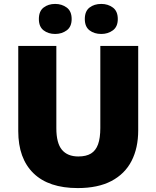

<svg xmlns="http://www.w3.org/2000/svg" viewBox="-20 -948 797 978"><path d="M684 -284Q684 -194 650 -128Q616 -62 547.5 -26Q479 10 376 10Q228 10 150.5 -65.5Q73 -141 73 -280V-714H267V-295Q267 -219 295.5 -185Q324 -151 379 -151Q419 -151 443.5 -166Q468 -181 479.5 -213Q491 -245 491 -296V-714H684ZM178 -851Q178 -891 202 -909.5Q226 -928 261 -928Q295 -928 320 -909.5Q345 -891 345 -851Q345 -812 320 -793.5Q295 -775 261 -775Q226 -775 202 -793.5Q178 -812 178 -851ZM412 -851Q412 -891 436 -909.5Q460 -928 496 -928Q530 -928 555 -909.5Q580 -891 580 -851Q580 -812 555 -793.5Q530 -775 496 -775Q460 -775 436 -793.5Q412 -812 412 -851Z"/></svg>

Font: Noto Sans Khmer Black
Style: Regular
Weight: 900
Version: Version 2.003